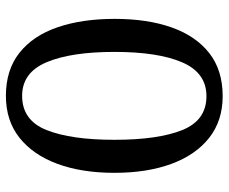

<svg xmlns="http://www.w3.org/2000/svg" viewBox="-82 -683 775 651"><g transform="rotate(90 305.5 -357.5)"><path d="M305 10Q217 10 159 -36Q101 -82 72.5 -165Q44 -248 44 -359Q44 -470 73 -552Q102 -634 160 -679.5Q218 -725 306 -725Q389 -725 447 -679.5Q505 -634 535.5 -551.5Q566 -469 566 -358Q566 -247 535.5 -164.5Q505 -82 447 -36Q389 10 305 10ZM305 -45Q388 -45 421 -128Q454 -211 454 -358Q454 -506 421 -588Q388 -670 306 -670Q227 -670 191.5 -588Q156 -506 156 -358Q156 -211 191 -128Q226 -45 305 -45Z"/></g></svg>

Font: Noto Serif ExtraCondensed Medium
Style: Regular
Weight: 500
Width: 2
Designer: Monotype Design Team
Foundry: Monotype Imaging Inc.
Version: Version 2.015